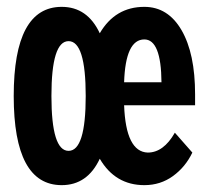

<svg xmlns="http://www.w3.org/2000/svg" viewBox="-20 -530 609 560"><path d="M160 10Q20 10 20 -250Q20 -510 160 -510Q235 -510 271 -433Q316 -510 401 -510Q470 -510 509.5 -442Q549 -374 549 -255V-223H342Q347 -87 411 -85Q457 -85 490 -143L541 -85Q521 -43 484.5 -16.5Q448 10 401 10Q316 10 271 -67Q235 10 160 10ZM130 -250Q130 -90 180 -90Q230 -90 230 -250Q230 -410 180 -410Q130 -410 130 -250ZM342 -290H451Q450 -415 401 -415Q346 -415 342 -290Z"/></svg>

Font: Gully ECD Medium
Style: Regular
Weight: 500
Width: 2
Designer: jaikishan Patel
Foundry: MagicType
Version: Version 1.000;Glyphs 3.2 (3242)